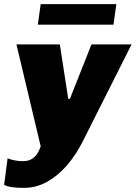

<svg xmlns="http://www.w3.org/2000/svg" viewBox="-54 -727 660 934"><path d="M61 187Q29 187 4.5 183.5Q-20 180 -34 172L-17 43Q-7 48 14 52.5Q35 57 56 57Q87 57 104.5 44Q122 31 131 14Q140 -3 144 -15L26 -511H237L278 -246H286L391 -511H586L347 -36Q315 27 271.5 77.5Q228 128 175 157.5Q122 187 61 187ZM130 -607 144 -707H512L498 -607Z"/></svg>

Font: Chivo Medium Black
Style: Italic
Weight: 900
Italic angle: -8.05°
Version: Version 2.002